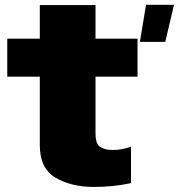

<svg xmlns="http://www.w3.org/2000/svg" viewBox="-20 -750 726 779"><path d="M547.5 -580H650.5L686 -730.5H572.5ZM360.5 8.5Q439.5 8.5 511.5 -7V-155Q475.5 -141.5 438 -141.5Q405 -141.5 386.2 -154Q367.5 -166.5 367.5 -209V-439H538V-593H367.5V-729.5H141.5V-593H9.5V-439H141.5V-160.5Q141.5 -66 205.8 -28.8Q270 8.5 360.5 8.5Z"/></svg>

Font: Anybody UltraCondensed Thin Black
Style: Regular
Weight: 900
Version: Version 1.111